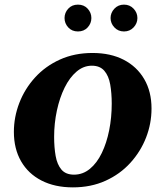

<svg xmlns="http://www.w3.org/2000/svg" viewBox="-20 -800 715 830"><path d="M295 10Q217 10 159.5 -19.5Q102 -49 71 -103Q40 -157 40 -230Q40 -294 63.5 -355Q87 -416 131.5 -465Q176 -514 239 -542.5Q302 -571 380 -571Q458 -571 515 -541.5Q572 -512 603.5 -458Q635 -404 635 -331Q635 -266 611.5 -205.5Q588 -145 543.5 -96Q499 -47 436 -18.5Q373 10 295 10ZM300 -45Q338 -45 368.5 -70Q399 -95 420 -138.5Q441 -182 452 -237Q463 -292 463 -352Q463 -397 456.5 -434.5Q450 -472 431 -494Q412 -516 377 -516Q341 -516 311 -490.5Q281 -465 259.5 -421.5Q238 -378 226 -322.5Q214 -267 214 -208Q214 -163 220.5 -126Q227 -89 245.5 -67Q264 -45 300 -45ZM317 -664Q291 -664 275 -681.5Q259 -699 259 -722Q259 -745 275 -762.5Q291 -780 317 -780Q343 -780 359 -762.5Q375 -745 375 -722Q375 -699 359 -681.5Q343 -664 317 -664ZM516 -664Q491 -664 474.5 -681.5Q458 -699 458 -722Q458 -745 474.5 -762.5Q491 -780 516 -780Q541 -780 557.5 -762.5Q574 -745 574 -722Q574 -699 557.5 -681.5Q541 -664 516 -664Z"/></svg>

Font: Spectral SC ExtraBold
Style: Italic
Weight: 800
Italic angle: -10°
Designer: Jean-Baptiste Levee
Foundry: Production Type
Version: Version 2.001